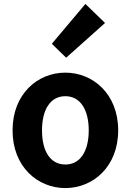

<svg xmlns="http://www.w3.org/2000/svg" viewBox="-20 -944 666 978"><path d="M313 14C453 14 582 -94 582 -280C582 -466 453 -574 313 -574C172 -574 44 -466 44 -280C44 -94 172 14 313 14ZM313 -106C236 -106 194 -174 194 -280C194 -385 236 -454 313 -454C389 -454 432 -385 432 -280C432 -174 389 -106 313 -106ZM317 -650 515 -827 415 -924 244 -721Z"/></svg>

Font: Noto Sans Mono CJK HK
Style: Bold
Weight: 700
Designer: Ryoko NISHIZUKA 西塚涼子 (kana, bopomofo & ideographs); Paul D. Hunt (Latin, Greek & Cyrillic); Sandoll Communications 산돌커뮤니
Foundry: Adobe
Version: Version 2.004;hotconv 1.0.118;makeotfexe 2.5.65603